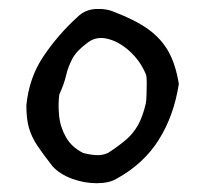

<svg xmlns="http://www.w3.org/2000/svg" viewBox="-20 -426 467 437"><path d="M200 -9Q172 -9 144.5 -19Q117 -29 100 -47Q78 -75 65 -94.5Q52 -114 46 -134.5Q40 -155 40 -186Q46 -249 79 -298Q112 -347 156 -387Q173 -404 197.5 -405.5Q222 -407 242 -398Q289 -380 318 -359Q347 -338 363.5 -308.5Q380 -279 387 -235Q376 -163 341.5 -108Q307 -53 245 -19Q228 -9 200 -9ZM169 -78Q183 -74 198 -73Q213 -72 226 -78Q252 -95 268 -109Q284 -123 294.5 -142Q305 -161 312 -191Q313 -197 313.5 -210.5Q314 -224 314 -238Q314 -252 312 -257Q299 -288 274.5 -310Q250 -332 223.5 -338Q197 -344 177 -327Q154 -310 144.5 -292Q135 -274 130.5 -254.5Q126 -235 115 -211Q112 -189 114.5 -163Q117 -137 130 -114Q143 -91 169 -78Z"/></svg>

Font: Mynerve
Style: Regular
Weight: 400
Designer: Carolina Short
Foundry: Carolina Short
Version: Version 1.000; ttfautohint (v1.8.4.7-5d5b)